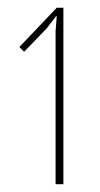

<svg xmlns="http://www.w3.org/2000/svg" viewBox="-20 -830 258 494"><path d="M143.1 -810.1V-356H123V-749L126 -788.1H124L100.1 -756.8L42 -696.8L29.8 -709L126 -810.1Z"/></svg>

Font: Sinkin Sans 100 Thin
Style: Regular
Weight: 100
Designer: Keith Bates
Foundry: K-Type
Version: Sinkin Sans (version 1.0)  by Keith Bates   •   © 2014   www